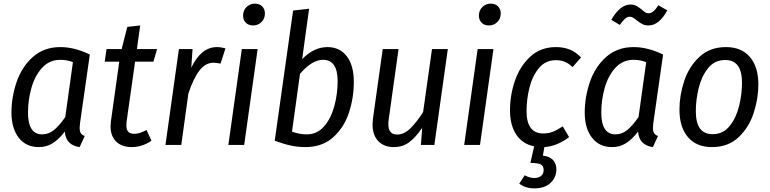

<svg xmlns="http://www.w3.org/2000/svg" viewBox="-20 -797 4236 1056"><path d="M474 -497 420 -119Q418 -99 418 -92Q418 -76 424 -65.5Q430 -55 446 -49L418 12Q381 7 360.5 -13.5Q340 -34 336 -73Q305 -32 271 -10Q237 12 194 12Q123 12 83 -39.5Q43 -91 43 -178Q43 -262 71 -345Q99 -428 160 -483Q221 -538 312 -538Q390 -538 474 -497ZM134 -178Q134 -58 212 -58Q248 -58 277 -82Q306 -106 339 -153L381 -455Q349 -468 312 -468Q252 -468 212 -424.5Q172 -381 153 -314Q134 -247 134 -178Z M676 -126Q675 -119 675 -107Q675 -84 685.5 -72.5Q696 -61 718 -61Q734 -61 749.5 -66Q765 -71 786 -82L813 -23Q762 12 704 12Q650 12 619 -18.5Q588 -49 588 -102Q588 -110 590 -130L636 -458H556L566 -527H649L680 -649L751 -657L733 -527H844L824 -458H723Z M1220 -531 1193 -447Q1171 -452 1154 -452Q1110 -452 1076.5 -408.5Q1043 -365 1016 -282L977 0H890L964 -527H1039L1032 -425Q1059 -481 1094 -509.5Q1129 -538 1173 -538Q1195 -538 1220 -531Z M1323 0H1236L1310 -527H1397ZM1317 -711Q1317 -740 1336 -758.5Q1355 -777 1382 -777Q1407 -777 1422 -762Q1437 -747 1437 -723Q1437 -694 1418 -675.5Q1399 -657 1372 -657Q1347 -657 1332 -672Q1317 -687 1317 -711Z M1926 -346Q1926 -259 1899 -177Q1872 -95 1812 -41.5Q1752 12 1659 12Q1618 12 1579 3.5Q1540 -5 1491 -23L1592 -739L1680 -749L1642 -472Q1706 -538 1781 -538Q1848 -538 1887 -488Q1926 -438 1926 -346ZM1630 -391 1586 -73Q1627 -58 1667 -58Q1725 -58 1763 -102.5Q1801 -147 1819 -214Q1837 -281 1837 -350Q1837 -468 1757 -468Q1696 -468 1630 -391Z M2029 -112Q2029 -121 2031 -143L2085 -527H2172L2118 -141Q2116 -131 2116 -114Q2116 -57 2164 -57Q2203 -57 2238 -92Q2273 -127 2307 -180L2356 -527H2443L2369 0H2295L2302 -94Q2267 -42 2231 -15Q2195 12 2146 12Q2092 12 2060.5 -21Q2029 -54 2029 -112Z M2620 0H2533L2607 -527H2694ZM2614 -711Q2614 -740 2633 -758.5Q2652 -777 2679 -777Q2704 -777 2719 -762Q2734 -747 2734 -723Q2734 -694 2715 -675.5Q2696 -657 2669 -657Q2644 -657 2629 -672Q2614 -687 2614 -711Z M2876 -186Q2876 -63 2968 -63Q2997 -63 3021 -72.5Q3045 -82 3075 -102L3110 -43Q3045 7 2974 12L2966 59Q3003 63 3021.5 83Q3040 103 3040 135Q3040 178 3008.5 208.5Q2977 239 2919 239Q2869 239 2836 213L2866 167Q2892 182 2919 182Q2942 182 2956 170.5Q2970 159 2970 138Q2970 116 2954.5 107.5Q2939 99 2897 99L2918 8Q2854 -5 2819.5 -56.5Q2785 -108 2785 -191Q2785 -273 2812 -352.5Q2839 -432 2896 -485Q2953 -538 3038 -538Q3080 -538 3113.5 -524.5Q3147 -511 3176 -481L3129 -428Q3108 -448 3086.5 -457Q3065 -466 3038 -466Q2980 -466 2944 -422.5Q2908 -379 2892 -315Q2876 -251 2876 -186Z M3627 -497 3573 -119Q3571 -99 3571 -92Q3571 -76 3577 -65.5Q3583 -55 3599 -49L3571 12Q3534 7 3513.5 -13.5Q3493 -34 3489 -73Q3458 -32 3424 -10Q3390 12 3347 12Q3276 12 3236 -39.5Q3196 -91 3196 -178Q3196 -262 3224 -345Q3252 -428 3313 -483Q3374 -538 3465 -538Q3543 -538 3627 -497ZM3287 -178Q3287 -58 3365 -58Q3401 -58 3430 -82Q3459 -106 3492 -153L3534 -455Q3502 -468 3465 -468Q3405 -468 3365 -424.5Q3325 -381 3306 -314Q3287 -247 3287 -178ZM3482 -685Q3470 -695 3461.5 -700Q3453 -705 3444 -705Q3430 -705 3417.5 -694Q3405 -683 3389 -660L3342 -688Q3391 -772 3447 -772Q3466 -772 3479.5 -765Q3493 -758 3510 -744Q3521 -734 3529 -729Q3537 -724 3547 -724Q3561 -724 3573.5 -734.5Q3586 -745 3601 -768L3650 -740Q3605 -657 3547 -657Q3528 -657 3514 -664Q3500 -671 3482 -685Z M3717 -194Q3717 -272 3743 -351Q3769 -430 3826.5 -484Q3884 -538 3973 -538Q4058 -538 4104.5 -483.5Q4151 -429 4151 -333Q4151 -256 4125.5 -176.5Q4100 -97 4042.5 -42.5Q3985 12 3896 12Q3810 12 3763.5 -43Q3717 -98 3717 -194ZM4061 -342Q4061 -467 3969 -467Q3910 -467 3874 -421.5Q3838 -376 3822.5 -311.5Q3807 -247 3807 -185Q3807 -59 3899 -59Q3958 -59 3994 -105Q4030 -151 4045.5 -216Q4061 -281 4061 -342Z"/></svg>

Font: Fira Sans Condensed
Style: Italic
Weight: 400
Width: 3
Italic angle: -8°
Designer: bBox Type GmbH & Carrois Corporate GbR & Edenspiekermann AG
Foundry: bBox Type GmbH & Carrois Corporate GbR & Edenspiekermann AG
Version: Version 4.301